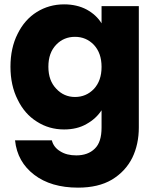

<svg xmlns="http://www.w3.org/2000/svg" viewBox="-20 -586 719 881"><path d="M274 -566C274 -566 274 -566 274 -566C228 -566 186 -554 149 -531C112 -508 82 -474 61 -431C39 -388 28 -337 28 -280C28 -280 28 -280 28 -280C28 -223 39 -172 61 -129C82 -85 112 -51 149 -28C186 -4 228 8 274 8C274 8 274 8 274 8C313 8 348 0 377 -17C406 -33 429 -54 446 -80C446 -80 446 -1 446 -1C446 -1 446 -1 446 -1C446 44 436 76 415 96C394 117 365 127 330 127C330 127 330 127 330 127C301 127 276 121 256 108C236 96 223 79 218 58C218 58 49 58 49 58C49 58 49 58 49 58C56 125 86 177 137 216C188 255 255 275 338 275C338 275 338 275 338 275C400 275 452 263 494 238C535 213 566 180 587 138C607 97 617 50 617 -1C617 -1 617 -558 617 -558C617 -558 446 -558 446 -558C446 -558 446 -479 446 -479C446 -479 446 -479 446 -479C430 -505 407 -526 378 -542C348 -558 313 -566 274 -566ZM446 -279C446 -279 446 -279 446 -279C446 -236 434 -203 411 -178C387 -153 358 -141 324 -141C324 -141 324 -141 324 -141C290 -141 261 -154 238 -179C214 -204 202 -237 202 -280C202 -280 202 -280 202 -280C202 -323 214 -356 238 -381C261 -405 290 -417 324 -417C324 -417 324 -417 324 -417C358 -417 387 -405 411 -380C434 -355 446 -322 446 -279Z"/></svg>

Font: Girnar Poppins
Style: Bold
Weight: 500
Designer: Ninad Kale (Devanagari), Jonny Pinhorn (Latin)
Foundry: Indian Type Foundry
Version: ""